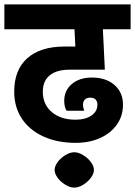

<svg xmlns="http://www.w3.org/2000/svg" viewBox="-30 -668 618 879"><path d="M35 -248Q35 -348 95 -401.5Q155 -455 266 -455H315L311 -534H-10V-648H568V-534H441L450 -349H289Q229 -349 197.5 -323Q166 -297 166 -248Q166 -190 207 -155Q248 -120 316 -120Q361 -120 388.5 -139Q416 -158 416 -189Q416 -204 407.5 -212.5Q399 -221 383 -221Q368 -221 359 -212.5Q350 -204 350 -189Q350 -175 356 -161H275Q264 -178 264 -206Q264 -254 299 -283.5Q334 -313 391 -313Q455 -313 494 -279Q533 -245 533 -189Q533 -137 505 -97.5Q477 -58 428 -36Q379 -14 316 -14Q233 -14 169 -43Q105 -72 70 -125Q35 -178 35 -248ZM220 110Q220 93 234 74Q248 55 269.5 42Q291 29 310 29Q329 29 350.5 42Q372 55 386 74Q400 93 400 110Q400 127 386 146Q372 165 350.5 178Q329 191 310 191Q291 191 269.5 178Q248 165 234 146Q220 127 220 110Z"/></svg>

Font: Madhuban SemiBold
Style: Regular
Weight: 600
Designer: jaikishan Patel
Foundry: MagicType
Version: Version 1.000